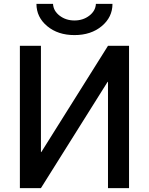

<svg xmlns="http://www.w3.org/2000/svg" viewBox="-20 -965 764 985"><path d="M167 -945H252Q254 -909 286 -884.5Q318 -860 362 -860Q406 -860 438 -884.5Q470 -909 472 -945H557Q557 -877 502 -831Q447 -785 362 -785Q277 -785 222 -831Q167 -877 167 -945ZM642 0H534V-545H532L190 0H82V-730H190V-185H192L534 -730H642Z"/></svg>

Font: Mplus 1p Medium
Style: Regular
Weight: 500
Version: Version 1.061